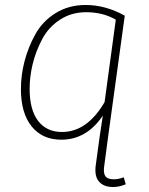

<svg xmlns="http://www.w3.org/2000/svg" viewBox="-20 -551 600 771"><path d="M477 161 485 189Q459 200 434 200Q396 200 377 177.5Q358 155 365 109L380 -1L393 -87Q328 10 226 10Q150 10 107 -43.5Q64 -97 64 -193Q64 -249 78.5 -305Q93 -361 122 -413.5Q151 -466 203.5 -498.5Q256 -531 324 -531Q404 -531 481 -488L414 -1L399 112Q394 142 402.5 155.5Q411 169 437 169Q456 169 477 161ZM229 -21Q330 -21 400 -141L445 -472Q393 -502 326 -502Q267 -502 221 -472Q175 -442 149.5 -394Q124 -346 111.5 -295Q99 -244 99 -194Q99 -110 133 -65.5Q167 -21 229 -21Z"/></svg>

Font: Fira Sans UltraLight
Style: Italic
Weight: 200
Italic angle: -8°
Designer: Carrois Corporate & Edenspiekermann AG
Foundry: Carrois Corporate GbR & Edenspiekermann AG
Version: Version 4.203;PS 004.203;hotconv 1.0.88;makeotf.lib2.5.64775